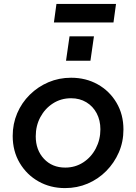

<svg xmlns="http://www.w3.org/2000/svg" viewBox="-20 -951 697 983"><path d="M313 12Q238 12 177.5 -22Q117 -56 81 -116.5Q45 -177 45 -255Q45 -317 68 -371Q91 -425 132.5 -466Q174 -507 228 -530Q282 -553 344 -553Q420 -553 480.5 -519Q541 -485 576.5 -425Q612 -365 612 -288Q612 -225 588.5 -171Q565 -117 524 -75.5Q483 -34 429 -11Q375 12 313 12ZM314 -93Q365 -93 406 -119.5Q447 -146 470.5 -191Q494 -236 494 -289Q494 -335 475 -371Q456 -407 422 -427.5Q388 -448 344 -448Q292 -448 251 -421.5Q210 -395 186.5 -351Q163 -307 163 -253Q163 -183 205 -138Q247 -93 314 -93ZM256 -836 269 -931H574L561 -836ZM318 -640 336 -765H461L443 -640Z"/></svg>

Font: Plus Jakarta Sans SemiBold
Style: Italic
Weight: 600
Italic angle: -8°
Designer: Gumpita Rahayu
Foundry: Tokotype
Version: Version 2.071; ttfautohint (v1.8.4.7-5d5b);gftools[0.9.29]